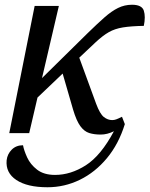

<svg xmlns="http://www.w3.org/2000/svg" viewBox="-20 -561 630 809"><path d="M19 0 126 -536H228L157 -232L349 -421Q390 -461 420 -487.5Q450 -514 477.5 -527.5Q505 -541 536 -541Q578 -541 586 -516Q594 -491 586 -452Q532 -451 498 -445.5Q464 -440 438.5 -425.5Q413 -411 383 -383L314 -318L385 -124Q401 -81 417.5 -68Q434 -55 453 -55Q461 -55 469.5 -58Q478 -61 494 -69L506 -38Q480 46 430.5 105.5Q381 165 316.5 196.5Q252 228 180 228Q95 228 49 197.5Q3 167 8 114Q11 88 29.5 69.5Q48 51 77 51Q81 73 94.5 102.5Q108 132 136.5 154Q165 176 212 176Q278 176 341.5 135.5Q405 95 460 -8Q432 6 404 6Q377 6 356 -0.5Q335 -7 318.5 -29.5Q302 -52 288 -99L244 -251L138 -150L103 0Z"/></svg>

Font: NotoSerif-Italic
Style: Regular
Weight: 400
Italic angle: -12°
Designer: Monotype Design Team
Foundry: Monotype Imaging Inc.
Version: Version 2.007; ttfautohint (v1.8) -l 8 -r 50 -G 200 -x 14 -D